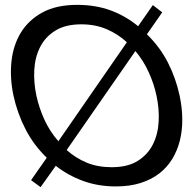

<svg xmlns="http://www.w3.org/2000/svg" viewBox="-20 -751 800 790"><path d="M502 -577.1Q465.8 -610.8 418.9 -630.9Q372.1 -650.9 314.5 -650.9Q249.5 -650.9 208 -625.2Q166.5 -599.6 145.3 -557.9Q124 -516.1 121.1 -463.6Q118.2 -411.1 129.9 -356.9Q141.1 -305.7 163.1 -257.8Q185.1 -210 220.2 -169.9ZM254.4 -133.8Q291 -100.6 336.7 -81.8Q382.3 -63 439.5 -63Q504.9 -63 546.1 -88.6Q587.4 -114.3 608.6 -156Q629.9 -197.8 632.8 -250.2Q635.7 -302.7 624 -356.9Q613.8 -405.8 592 -453.6Q570.3 -501.5 537.1 -541ZM584.5 -609.9Q637.7 -558.1 670.7 -493.9Q703.6 -429.7 719.2 -356.9Q729.5 -308.1 730 -261.5Q730.5 -214.8 720.2 -173.3Q710 -131.8 688.7 -96.9Q667.5 -62 634.8 -36.9Q602.1 -11.7 557.6 2.2Q513.2 16.1 456.5 16.1Q383.8 16.1 321.8 -6.6Q259.8 -29.3 209.5 -68.8L147 19L107.9 -9.8L172.4 -102.1Q119.1 -153.3 85.2 -219Q51.3 -284.7 35.6 -356.9Q20 -430.2 27.1 -497.6Q34.2 -564.9 65.9 -616.9Q97.7 -668.9 155 -700Q212.4 -731 297.4 -731Q373 -731 435.1 -708.3Q497.1 -685.5 548.3 -643.1L608.9 -730L647.5 -700.2Z"/></svg>

Font: XB Khoramshahr
Style: Oblique
Weight: 400
Italic angle: 12°
Designer: Behnam
Foundry: Irmug
Version: Version 8.005 2009